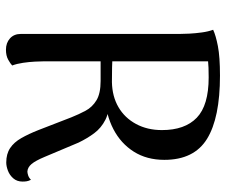

<svg xmlns="http://www.w3.org/2000/svg" viewBox="-77 -670 759 645"><g transform="rotate(90 302.5 -347.5)"><path d="M147 12Q124 12 109 -1.5Q94 -15 94 -38V-572Q94 -584 93 -604Q92 -624 89 -646Q86 -668 80 -684Q99 -693 135 -700Q171 -707 234 -707Q376 -707 446.5 -663.5Q517 -620 517 -520Q517 -461 489.5 -417.5Q462 -374 414 -349Q366 -324 303 -320L311 -335Q355 -336 382.5 -322Q410 -308 427.5 -284.5Q445 -261 459 -232L507 -118Q520 -87 531 -74Q542 -61 556 -60Q561 -60 569 -62.5Q577 -65 584 -72Q588 -64 589 -57.5Q590 -51 590 -44Q590 -25 579 -12.5Q568 0 553 5.5Q538 11 526 11Q497 11 477.5 -2Q458 -15 444 -39.5Q430 -64 417 -97L374 -208Q364 -233 352 -255.5Q340 -278 317 -292Q294 -306 252 -306H174L165 -346Q184 -345 206 -344.5Q228 -344 256 -344Q304 -345 340 -366Q376 -387 396.5 -425Q417 -463 417 -512Q417 -589 375.5 -629Q334 -669 240 -669Q221 -669 208 -668.5Q195 -668 186 -667V-116Q186 -105 187 -85.5Q188 -66 191 -45.5Q194 -25 200 -9Q194 -3 180.5 4.5Q167 12 147 12Z"/></g></svg>

Font: Arima Medium
Style: Regular
Weight: 500
Designer: Joana Correia and Natanael Gama
Foundry: NDISCOVER
Version: Version 1.101;gftools[0.9.23]